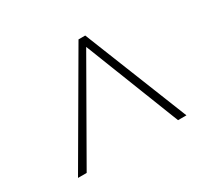

<svg xmlns="http://www.w3.org/2000/svg" viewBox="-91 -827 620 595"><g transform="rotate(-30 219.5 -529.5)"><path d="M33 -344H64L258 -683L391 -344H421L273 -715H249Z"/></g></svg>

Font: Noto Sans Condensed Thin
Style: Italic
Weight: 100
Width: 3
Italic angle: -12°
Designer: Monotype Design Team
Foundry: Monotype Imaging Inc.
Version: Version 2.013